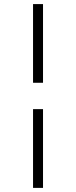

<svg xmlns="http://www.w3.org/2000/svg" viewBox="-20 -728 372 939"><path d="M141.6 190.9V-194.3H190.4V190.9ZM141.6 -323.2V-708H190.4V-323.2Z"/></svg>

Font: Doulos SIL CyrE
Style: Regular
Weight: 400
Designer: Walt Agee, Victor Gaultney, Peter Martin, Debbi Hosken, Becca Hirsbrunner
Foundry: SIL International
Version: Version 5.000